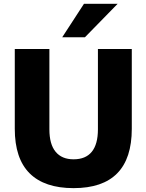

<svg xmlns="http://www.w3.org/2000/svg" viewBox="-20 -976 769 1008"><path d="M57.6 -299.8V-718.8H239.3V-296.9Q239.3 -218.8 272 -179.2Q304.7 -139.6 366.2 -139.6Q429.7 -139.6 461.9 -179.2Q494.1 -218.8 494.1 -296.9V-718.8H671.9V-299.8Q671.9 11.7 366.2 11.7Q213.9 11.7 135.7 -65.9Q57.6 -143.6 57.6 -299.8ZM420.9 -956.1H597.7L425.8 -780.3H306.6Z"/></svg>

Font: Min Sans Black
Style: Regular
Weight: 900
Designer: Jinseong-Kim, NotoSansCJK, Nunito
Foundry: Jinseong-Kim
Version: Version 1.000